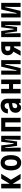

<svg xmlns="http://www.w3.org/2000/svg" viewBox="2657 -3325 686 6040"><g transform="rotate(-90 3000.0 -305.0)"><path d="M390 0 210 -296 400 -610H552L366 -303L550 0ZM93 0V-610H237V0Z M900 18Q823 18 769.5 -20Q716 -58 687.5 -130Q659 -202 659 -305Q659 -408 687.5 -480Q716 -552 769.5 -590Q823 -628 900 -628Q977 -628 1030.5 -590Q1084 -552 1112.5 -480Q1141 -408 1141 -305Q1141 -202 1112.5 -130Q1084 -58 1031 -20Q978 18 900 18ZM900 -109Q951 -109 976.5 -158.5Q1002 -208 1002 -305Q1002 -401 976.5 -450.5Q951 -500 900 -500Q849 -500 823.5 -450.5Q798 -401 798 -305Q798 -208 823.5 -158.5Q849 -109 900 -109Z M1252 0V-610H1445L1496 -219H1512L1561 -610H1748V0H1625V-127L1635 -486H1619L1570 -110H1432L1381 -486H1365L1375 -127V0Z M1886 0V-610H2314V0H2170V-482H2030V0Z M2785 -380V-269L2685 -252Q2652 -246 2634.5 -226Q2617 -206 2617 -173Q2617 -142 2634.5 -124Q2652 -106 2683 -106Q2707 -106 2728 -121Q2749 -136 2762 -160.5Q2775 -185 2775 -215V-410Q2775 -453 2753 -478Q2731 -503 2694 -503Q2666 -503 2644.5 -491Q2623 -479 2608.5 -456Q2594 -433 2586 -400H2452Q2456 -471 2486.5 -522Q2517 -573 2570.5 -600.5Q2624 -628 2695 -628Q2802 -628 2858 -573Q2914 -518 2914 -414V0H2775V-51H2741Q2727 -19 2701.5 -2.5Q2676 14 2634 14Q2588 14 2551.5 -7.5Q2515 -29 2494 -67Q2473 -105 2473 -154Q2473 -237 2519 -288.5Q2565 -340 2652 -356Z M3081 0V-610H3225V-364H3375V-610H3519V0H3375V-237H3225V0Z M3671 0V-610H3798V-296L3792 -127H3808L3923 -610H4129V0H4002V-313L4008 -483H3992L3877 0Z M4563 0V-211H4496Q4430 -211 4381.5 -235Q4333 -259 4307.5 -304Q4282 -349 4282 -410Q4282 -472 4307.5 -517Q4333 -562 4381.5 -586Q4430 -610 4496 -610H4707V0ZM4268 0 4411 -256H4556L4419 0ZM4498 -325H4563V-483H4498Q4460 -483 4440 -462.5Q4420 -442 4420 -404Q4420 -366 4440 -345.5Q4460 -325 4498 -325Z M4852 0V-610H5045L5096 -219H5112L5161 -610H5348V0H5225V-127L5235 -486H5219L5170 -110H5032L4981 -486H4965L4975 -127V0Z M5471 0V-610H5598V-296L5592 -127H5608L5723 -610H5929V0H5802V-313L5808 -483H5792L5677 0Z"/></g></svg>

Font: Martian Mono Condensed SemiBold
Style: Regular
Weight: 600
Width: 3
Designer: Roman Shamin
Foundry: Evil Martians
Version: Version 1.000